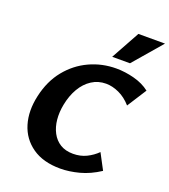

<svg xmlns="http://www.w3.org/2000/svg" viewBox="-164 -1033 1027 1166"><g transform="rotate(20 350.0 -450.5)"><path d="M361 15Q250 15 179.5 -34.5Q109 -84 84 -167Q59 -250 82 -352Q105 -455 163 -526.5Q221 -598 302 -635.5Q383 -673 475 -673Q532 -673 591 -657.5Q650 -642 692 -609L612 -484Q576 -525 532.5 -545Q489 -565 448 -565Q397 -565 356 -538.5Q315 -512 287.5 -465Q260 -418 248 -356Q238 -305 242.5 -258.5Q247 -212 266.5 -175Q286 -138 320 -117Q354 -96 403 -96Q451 -96 489.5 -115Q528 -134 557 -163L611 -61Q547 -19 482.5 -2Q418 15 361 15ZM426 -731 528 -916H700L541 -731Z"/></g></svg>

Font: Ysabeau Infant ExtraBold
Style: Italic
Weight: 800
Italic angle: -12°
Designer: Christian Thalmann (Catharsis Fonts)
Version: Version 2.001;gftools[0.9.30]; featfreeze: ss01,ss02,lnum